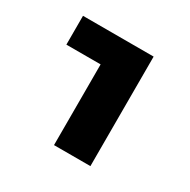

<svg xmlns="http://www.w3.org/2000/svg" viewBox="-88 -662 488 493"><g transform="rotate(30 156.5 -415.5)"><path d="M127.9 -253.4V-492.7H26.4V-578.1H235.8V-253.4Z"/></g></svg>

Font: Heebo Medium
Style: Regular
Weight: 500
Designer: Oded Ezer
Foundry: Ezer Type House
Version: Version 3.100